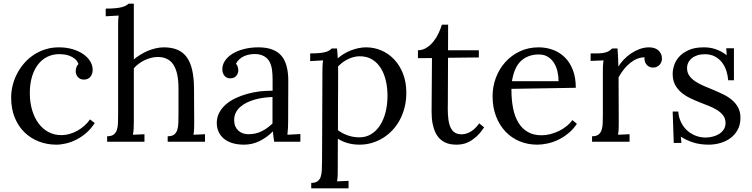

<svg xmlns="http://www.w3.org/2000/svg" viewBox="-20 -775 4110 1050"><path d="M409.2 -425.3Q402.3 -442.9 389.2 -453.4Q376 -463.9 360.6 -469.7Q345.2 -475.6 329.8 -477.3Q314.5 -479 304.2 -479Q270 -479 240.5 -465.1Q210.9 -451.2 189.5 -424.3Q168 -397.5 155.5 -357.4Q143.1 -317.4 143.1 -265.6Q143.1 -215.8 155.5 -173.6Q168 -131.3 190.4 -100.8Q212.9 -70.3 244.6 -53.2Q276.4 -36.1 314.9 -36.1Q338.4 -36.1 361.3 -42.7Q384.3 -49.3 404.8 -61Q425.3 -72.8 442.6 -88.4Q460 -104 472.2 -122.1L498 -102.1Q478 -70.8 452.4 -48.6Q426.8 -26.4 398.7 -12Q370.6 2.4 342 9.3Q313.5 16.1 288.1 16.1Q237.3 16.1 192.4 -1.2Q147.5 -18.6 113.8 -51.5Q80.1 -84.5 60.5 -132.3Q41 -180.2 41 -241.2Q41 -275.9 49.6 -309.6Q58.1 -343.3 74.2 -373.8Q90.3 -404.3 113.3 -430.4Q136.2 -456.5 165.3 -475.6Q194.3 -494.6 228.8 -505.4Q263.2 -516.1 301.8 -516.1Q343.3 -516.1 377.4 -505.9Q411.6 -495.6 436 -478.5Q460.4 -461.4 473.6 -439.2Q486.8 -417 486.8 -392.6Q486.8 -371.1 474.9 -355.7Q462.9 -340.3 440.4 -339.8H438Q426.3 -339.8 418 -344.2Q409.7 -348.6 404.3 -355.5Q398.9 -362.3 396.5 -370.4Q394 -378.4 394 -384.8Q394 -394.5 397.2 -405.3Q400.4 -416 409.2 -425.3Z M626 -625Q626 -640.6 626.2 -655.3Q626.5 -669.9 628.9 -689.9L558.1 -686V-728Q590.8 -728 612.5 -730.2Q634.3 -732.4 647.9 -736.3Q661.6 -740.2 669.4 -744.9Q677.2 -749.5 683.1 -754.9H711.9V-450.2Q728.5 -463.9 748 -476.1Q767.6 -488.3 788.8 -497.1Q810.1 -505.9 832.3 -511Q854.5 -516.1 876 -516.1Q919.4 -516.1 950.7 -502.7Q981.9 -489.3 1001.7 -461.7Q1021.5 -434.1 1031 -391.8Q1040.5 -349.6 1041 -292.5L1042 -106Q1042 -85.9 1041.5 -70.6Q1041 -55.2 1038.1 -38.1L1101.1 -41V0H897V-29.8Q919.9 -29.8 931.9 -38.8Q943.8 -47.9 949.2 -64Q954.6 -80.1 955.3 -102.5Q956.1 -125 956.1 -151.9V-291.5Q956.1 -377.9 928.7 -420.7Q901.4 -463.4 841.8 -463.4Q824.7 -463.4 805.7 -458.5Q786.6 -453.6 769.8 -445.3Q752.9 -437 738 -425.8Q723.1 -414.6 711.9 -401.4V-106Q711.9 -85.9 710.9 -70.6Q710 -55.2 707 -38.1L770 -41V0H565.9V-29.8Q588.9 -29.8 601.1 -38.8Q613.3 -47.9 618.9 -64Q624.5 -80.1 625.2 -102.5Q626 -125 626 -151.9Z M1470.2 -244.6Q1447.3 -243.7 1422.6 -240.5Q1397.9 -237.3 1374.3 -230.7Q1350.6 -224.1 1329.6 -213.9Q1308.6 -203.6 1293 -189.5Q1277.3 -175.3 1268.6 -156.7Q1260.7 -140.1 1260.7 -119.6V-114.7Q1261.2 -96.2 1267.8 -82.3Q1274.4 -68.4 1284.9 -59.3Q1295.4 -50.3 1309.1 -45.7Q1322.8 -41 1338.4 -41Q1358.4 -41 1376 -44.9Q1393.6 -48.8 1409.4 -56.4Q1425.3 -64 1440.2 -74.7Q1455.1 -85.4 1470.2 -99.6ZM1195.8 -396Q1195.8 -420.9 1210.4 -442.9Q1225.1 -464.8 1251.5 -481.2Q1277.8 -497.6 1314.2 -506.8Q1350.6 -516.1 1393.6 -516.1Q1477.5 -516.1 1517.6 -471.7Q1556.6 -427.7 1556.6 -333V-330.6L1555.7 -106Q1555.7 -90.3 1554.9 -74.5Q1554.2 -58.6 1551.8 -38.1L1622.6 -42V0H1479.5Q1476.6 -17.1 1475.1 -29.8Q1473.6 -42.5 1472.7 -56.6Q1439 -22.9 1399.2 -3.4Q1359.4 16.1 1314.9 16.1Q1277.3 16.1 1249.3 7.1Q1221.2 -2 1202.6 -18.1Q1184.1 -34.2 1174.8 -55.9Q1165.5 -77.6 1165.5 -102.5Q1165.5 -133.3 1179 -158.7Q1192.4 -184.1 1215.1 -203.9Q1237.8 -223.6 1268.1 -238Q1298.3 -252.4 1332.3 -261.7Q1366.2 -271 1401.9 -275.4Q1433.1 -278.8 1463.4 -278.8H1470.7V-341.3Q1470.7 -367.2 1467.8 -391.6Q1464.8 -416 1454.8 -436Q1444.8 -456.1 1423.6 -467.8Q1402.3 -479.5 1374.5 -479.5Q1358.4 -479.5 1343.8 -476.8Q1329.1 -474.1 1314.9 -467.8Q1300.8 -461.4 1289.3 -451.2Q1277.8 -440.9 1270.5 -426.8Q1277.8 -418.5 1280.5 -408.4Q1283.2 -398.4 1283.2 -389.2Q1283.2 -383.3 1280.8 -375.7Q1278.3 -368.2 1273.2 -361.6Q1268.1 -355 1260 -350.8Q1252 -346.7 1238.3 -346.7Q1218.8 -346.7 1207.3 -361.1Q1195.8 -375.5 1195.8 -396Z M1743.2 -379.9Q1743.2 -395.5 1743.7 -411.6Q1744.1 -427.7 1747.1 -444.8L1676.3 -440.9V-482.9Q1709 -482.9 1729.5 -485.1Q1750 -487.3 1762.5 -491.2Q1774.9 -495.1 1781.7 -499.8Q1788.6 -504.4 1793.9 -509.8H1823.2Q1824.2 -500 1825.2 -486.8Q1826.2 -473.6 1827.1 -456.1Q1842.3 -469.2 1860.6 -480.5Q1878.9 -491.7 1899.2 -499.5Q1919.4 -507.3 1940.4 -511.7Q1961.4 -516.1 1982.4 -516.1Q2025.9 -516.1 2065.7 -499Q2105.5 -481.9 2135.7 -450Q2166 -418 2184.1 -371.8Q2202.1 -325.7 2202.1 -267.6Q2202.1 -225.1 2192.6 -187.5Q2183.1 -149.9 2166 -118.4Q2148.9 -86.9 2125.2 -62Q2101.6 -37.1 2073.2 -19.8Q2044.9 -2.4 2012.9 6.8Q1981 16.1 1947.3 16.1Q1877.9 16.1 1827.6 -16.6L1827.1 148.9Q1827.1 168.9 1826.7 184.3Q1826.2 199.7 1823.2 216.8L1886.2 213.9V254.9H1682.1V225.1Q1705.1 225.1 1717 216.1Q1729 207 1734.1 190.9Q1739.3 174.8 1740 152.3Q1740.7 129.9 1741.2 103ZM1946.8 -467.3Q1929.2 -467.3 1912.6 -462.6Q1896 -458 1880.9 -450.4Q1865.7 -442.9 1852.3 -432.6Q1838.9 -422.4 1828.6 -411.1Q1828.6 -407.2 1828.9 -402.1Q1829.1 -397 1829.1 -384.8Q1829.1 -372.6 1829.1 -350.3Q1829.1 -328.1 1828.9 -290.8Q1828.6 -253.4 1828.4 -197.8Q1828.1 -142.1 1828.1 -63Q1853 -44.4 1882.8 -34.2Q1912.6 -23.9 1945.3 -23.9Q1981 -23.9 2009.3 -41Q2037.6 -58.1 2057.6 -88.6Q2077.6 -119.1 2088.4 -160.9Q2099.1 -202.6 2099.1 -252.4Q2099.1 -293 2090.6 -331.5Q2082 -370.1 2063.7 -400.4Q2045.4 -430.7 2016.6 -449Q1987.8 -467.3 1946.8 -467.3Z M2265.6 -500Q2292 -500.5 2313.5 -514.4Q2335 -528.3 2351.3 -549.1Q2367.7 -569.8 2378.9 -594.2Q2390.1 -618.7 2396.5 -640.1H2430.7Q2430.7 -600.1 2430.4 -565.4Q2430.2 -530.8 2430.2 -500H2598.6V-460.9L2430.2 -459Q2429.7 -394 2429.7 -348.1Q2429.7 -302.2 2429.4 -271.5Q2429.2 -240.7 2429.2 -222.9Q2429.2 -205.1 2429 -195.8Q2428.7 -186.5 2428.7 -183.8Q2428.7 -181.2 2428.7 -180.7Q2428.7 -146.5 2432.4 -120.4Q2436 -94.2 2444.8 -76.4Q2453.6 -58.6 2468 -49.6Q2482.4 -40.5 2504.4 -40.5Q2530.3 -40.5 2555.7 -56.2Q2581.1 -71.8 2600.6 -100.6L2627.4 -78.6Q2605.5 -45.4 2583.7 -26.6Q2562 -7.8 2542.5 1.7Q2522.9 11.2 2506.1 13.7Q2489.3 16.1 2476.6 16.1Q2461.4 16.1 2445.6 13.7Q2429.7 11.2 2414.3 4.2Q2398.9 -2.9 2385.5 -15.9Q2372.1 -28.8 2361.8 -49.3Q2351.6 -69.8 2345.7 -99.1Q2340.3 -126 2340.3 -162.6V-168.5L2342.3 -457.5L2265.6 -457Z M2926.8 -477.1Q2868.2 -477.1 2830.1 -442.6Q2792 -408.2 2779.8 -331.1H3034.7Q3034.7 -357.4 3028.8 -383.5Q3022.9 -409.7 3010 -430.4Q2997.1 -451.2 2976.6 -464.1Q2956.1 -477.1 2926.8 -477.1ZM3128.9 -294.9 2776.9 -289.1V-283.2Q2776.9 -229 2785.9 -183.3Q2794.9 -137.7 2814.9 -104.5Q2835 -71.3 2866.5 -53.2Q2897.9 -35.2 2941.9 -35.2Q2965.3 -35.2 2989.7 -41.5Q3014.2 -47.9 3036.9 -58.8Q3059.6 -69.8 3078.6 -85.2Q3097.7 -100.6 3110.4 -118.2L3134.8 -98.1Q3114.3 -66.9 3087.2 -45.2Q3060.1 -23.4 3031 -9.8Q3002 3.9 2972.7 10Q2943.4 16.1 2918 16.1Q2866.2 16.1 2821.5 -2.4Q2776.9 -21 2744.1 -55.7Q2711.4 -90.3 2692.6 -139.2Q2673.8 -188 2673.8 -249Q2673.8 -301.8 2691.9 -349.9Q2710 -397.9 2743.2 -435.1Q2776.4 -472.2 2822.8 -494.1Q2869.1 -516.1 2925.8 -516.1Q2967.3 -516.1 3004.2 -502.4Q3041 -488.8 3068.8 -461.4Q3096.7 -434.1 3112.8 -392.3Q3128.9 -350.6 3128.9 -294.9Z M3504.9 -461.4H3502.4Q3484.9 -461.4 3465.8 -454.1Q3446.8 -446.8 3428 -432.1Q3409.2 -417.5 3392.6 -397Q3376 -376.5 3362.8 -351.6L3363.8 -106Q3363.8 -85.9 3363.3 -70.6Q3362.8 -55.2 3359.9 -38.1L3422.9 -41V0H3217.8V-29.8Q3240.7 -29.8 3252.7 -38.8Q3264.6 -47.9 3270 -64Q3275.4 -80.1 3276.1 -102.5Q3276.9 -125 3276.9 -151.9V-380.4Q3276.9 -396 3277.3 -411.9Q3277.8 -427.7 3280.8 -444.8L3210 -441.9V-482.9H3240.7Q3262.2 -482.9 3276.4 -485.1Q3290.5 -487.3 3300 -491.2Q3309.6 -495.1 3315.9 -499.8Q3322.3 -504.4 3328.1 -509.8H3356.9Q3358.4 -494.1 3359.6 -470.9Q3360.8 -447.8 3361.8 -411.1Q3373 -429.7 3390.6 -448.5Q3408.2 -467.3 3430.2 -482.2Q3452.1 -497.1 3477.5 -506.6Q3502.9 -516.1 3529.8 -516.1Q3543.5 -516.1 3556.4 -512.5Q3569.3 -508.8 3578.9 -501Q3588.4 -493.2 3594.2 -481.4Q3600.1 -469.7 3600.1 -453.1Q3600.1 -446.3 3597.4 -438Q3594.7 -429.7 3588.6 -422.4Q3582.5 -415 3573.2 -410.2Q3564 -405.3 3550.3 -405.3Q3539.1 -405.3 3530 -410.2Q3521 -415 3514.9 -422.6Q3508.8 -430.2 3506.3 -440.4Q3504.4 -446.8 3504.4 -454.1Q3504.4 -457.5 3504.9 -461.4Z M3838.4 -22.9Q3857.4 -22.9 3876.7 -27.6Q3896 -32.2 3911.9 -42Q3927.7 -51.8 3937.7 -66.7Q3947.8 -81.5 3947.8 -102.1Q3947.8 -126 3935.3 -142.8Q3922.9 -159.7 3902.6 -172.6Q3882.3 -185.5 3856.2 -195.8Q3830.1 -206.1 3803 -216.8Q3775.9 -227.5 3750 -240.5Q3724.1 -253.4 3703.9 -271Q3683.6 -288.6 3671.1 -313Q3658.7 -337.4 3658.7 -371.1Q3658.7 -392.1 3666.5 -417.2Q3674.3 -442.4 3693.8 -464.4Q3713.4 -486.3 3746.3 -501.2Q3779.3 -516.1 3829.6 -516.1Q3843.3 -516.1 3858.6 -514.2Q3874 -512.2 3890.1 -507.1Q3906.2 -502 3922.4 -493.7Q3938.5 -485.4 3954.1 -473.1L3951.7 -511.2H3993.7V-335.9H3962.4Q3960.4 -361.8 3952.4 -387.2Q3944.3 -412.6 3929 -432.9Q3913.6 -453.1 3890.1 -465.8Q3866.7 -478.5 3834.5 -478.5Q3811 -478.5 3793 -472.4Q3774.9 -466.3 3762.5 -455.8Q3750 -445.3 3743.7 -431.6Q3737.3 -418 3737.3 -402.8Q3737.3 -378.4 3749.8 -360.8Q3762.2 -343.3 3782.7 -329.6Q3803.2 -315.9 3829.6 -304.9Q3856 -293.9 3883.3 -282.5Q3910.6 -271 3937 -258.1Q3963.4 -245.1 3983.9 -227.5Q4004.4 -210 4016.8 -186.5Q4029.3 -163.1 4029.3 -130.9Q4029.3 -93.3 4014.2 -65.4Q3999 -37.6 3974.4 -19.5Q3949.7 -1.5 3918.7 7.3Q3887.7 16.1 3856 16.1Q3805.2 16.1 3766.6 2.7Q3728 -10.7 3703.1 -27.8L3706.5 6.8H3664.6L3658.7 -165H3689.5Q3691.4 -133.8 3703.9 -107.7Q3716.3 -81.5 3736.6 -62.7Q3756.8 -43.9 3783 -33.4Q3809.1 -22.9 3838.4 -22.9Z"/></svg>

Font: DimaThulth2
Style: Regular
Weight: 400
Designer: R.Balvardi
Foundry: R.Balvardi (R.Balvardi@gmail.com)
Version: Version 1.00;November 13, 2018;FontCreator 11.5.0.2427 64-bi